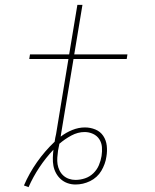

<svg xmlns="http://www.w3.org/2000/svg" viewBox="-20 -755 640 794"><path d="M98 19 79 12Q101 -39 133 -84.5Q165 -130 206 -169Q207 -177 208.5 -185Q210 -193 212 -201L263 -511H101L104 -530H266L300 -735H321L287 -530H507L504 -511H284L232 -198Q232 -196 231.5 -194Q231 -192 231 -190Q253 -207 279 -217.5Q305 -228 331 -228Q354 -228 374.5 -219.5Q395 -211 407 -193Q419 -175 421.5 -152.5Q424 -130 420 -107Q420 -107 420 -107Q420 -107 420 -107Q418 -92 412.5 -77Q407 -62 399 -48.5Q391 -35 379 -24Q367 -13 352.5 -6Q338 1 323 4.5Q308 8 292 8Q275 8 259.5 2.5Q244 -3 232 -13.5Q220 -24 212 -38.5Q204 -53 201 -69Q198 -85 198.5 -102Q199 -119 201 -136Q169 -102 143 -63Q117 -24 98 19ZM292 -11Q312 -11 331.5 -17.5Q351 -24 366 -38.5Q381 -53 389 -72Q397 -91 400 -110Q403 -129 401.5 -147Q400 -165 390.5 -179.5Q381 -194 364.5 -201.5Q348 -209 330 -209Q302 -209 275 -194.5Q248 -180 225 -160Q225 -159 225 -159Q225 -159 225 -159V-157Q224 -151 222.5 -145Q221 -139 220 -132Q218 -118 217 -103.5Q216 -89 218 -76Q220 -63 226 -50.5Q232 -38 242 -29Q252 -20 265 -15.5Q278 -11 292 -11Z"/></svg>

Font: Iosevka Slab Thin Extended
Style: Italic
Weight: 100
Width: 7
Italic angle: -9°
Monospace: yes
Designer: Belleve Invis
Foundry: Belleve Invis
Version: Version 11.1.0; ttfautohint (v1.8.3)